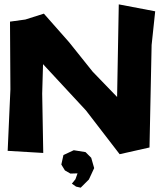

<svg xmlns="http://www.w3.org/2000/svg" viewBox="-20 -700 744 891"><path d="M15.6 0 180.7 9.8 175.8 -265.6 179.7 -402.3 378.9 -187.5 535.2 15.6 673.8 -15.6 683.6 -491.2 700.2 -647.5 531.2 -679.7 523.4 -250 410.2 -367.2 300.8 -503.9 183.6 -636.7 97.7 -609.4 26.4 -599.6 28.3 -285.2ZM274.4 19.5 264.6 63.5 281.2 90.8 306.6 105.5 339.8 104.5 330.1 131.8 313.5 152.3 333 166 354.5 170.9 392.6 132.8 417 80.1 403.3 32.2 377 5.9 322.3 -2.9Z"/></svg>

Font: MaokenAssortedSans-Lite
Style: Lite
Weight: 400
Version: Version 1.400